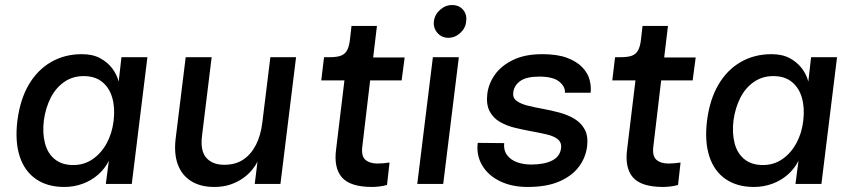

<svg xmlns="http://www.w3.org/2000/svg" viewBox="-20 -730 3386 762"><path d="M235 12Q168 12 122.5 -19.5Q77 -51 58 -110Q39 -169 49 -251Q60 -336 94.5 -394.5Q129 -453 183 -484Q237 -515 305 -515Q348 -515 377.5 -499Q407 -483 425.5 -458.5Q444 -434 451 -406L462 -503H565L503 0H400L412 -92Q396 -60 369 -36.5Q342 -13 307.5 -0.5Q273 12 235 12ZM271 -75Q314 -75 348 -98.5Q382 -122 403.5 -161.5Q425 -201 431 -251Q437 -302 425.5 -342Q414 -382 385.5 -405Q357 -428 312 -428Q268 -428 234.5 -404.5Q201 -381 181 -341.5Q161 -302 154 -252Q148 -202 158.5 -161.5Q169 -121 197.5 -98Q226 -75 271 -75Z M1155 -503 1093 0H991L1002 -89Q995 -74 981 -56.5Q967 -39 945.5 -23.5Q924 -8 895.5 2Q867 12 830 12Q776 12 739 -11Q702 -34 686 -76.5Q670 -119 677 -179L717 -503H820L782 -193Q774 -132 798.5 -104Q823 -76 870 -76Q915 -76 946 -97Q977 -118 996 -155.5Q1015 -193 1021 -243L1053 -503Z M1457 12Q1370 12 1337 -26Q1304 -64 1314 -138L1347 -411H1255L1266 -503H1288Q1317 -503 1333 -509Q1349 -515 1357.5 -530.5Q1366 -546 1369 -574L1375 -627H1476L1461 -502H1586L1574 -411H1449L1418 -149Q1413 -111 1430 -96Q1447 -81 1478 -81Q1488 -81 1501 -82Q1514 -83 1526 -85L1516 4Q1503 8 1486 10Q1469 12 1457 12Z M1759 -580Q1733 -580 1716 -599.5Q1699 -619 1702 -645Q1705 -672 1726.5 -691Q1748 -710 1774 -710Q1802 -710 1818 -691Q1834 -672 1830 -645Q1828 -619 1807 -599.5Q1786 -580 1759 -580ZM1636 0 1698 -503H1801L1739 0Z M2074 12Q2011 12 1964 -11Q1917 -34 1893.5 -74Q1870 -114 1876 -163L1981 -162Q1978 -134 1992.5 -114.5Q2007 -95 2032.5 -86Q2058 -77 2088 -77Q2140 -77 2171.5 -93Q2203 -109 2207 -143Q2209 -165 2193.5 -177.5Q2178 -190 2150 -196.5Q2122 -203 2089 -209Q2056 -215 2023 -223Q1990 -231 1963.5 -246.5Q1937 -262 1923 -289Q1909 -316 1914 -358Q1919 -398 1944 -433.5Q1969 -469 2016 -492Q2063 -515 2132 -515Q2192 -515 2230.5 -500.5Q2269 -486 2291 -463Q2313 -440 2320 -413Q2327 -386 2324 -362H2222Q2224 -386 2199.5 -406Q2175 -426 2120 -426Q2070 -426 2045.5 -409Q2021 -392 2017 -364Q2014 -342 2030 -330Q2046 -318 2073.5 -311Q2101 -304 2134.5 -298Q2168 -292 2201 -283Q2234 -274 2260.5 -258Q2287 -242 2301 -215.5Q2315 -189 2310 -148Q2304 -103 2276.5 -67Q2249 -31 2199 -9.5Q2149 12 2074 12Z M2612 12Q2525 12 2492 -26Q2459 -64 2469 -138L2502 -411H2410L2421 -503H2443Q2472 -503 2488 -509Q2504 -515 2512.5 -530.5Q2521 -546 2524 -574L2530 -627H2631L2616 -502H2741L2729 -411H2604L2573 -149Q2568 -111 2585 -96Q2602 -81 2633 -81Q2643 -81 2656 -82Q2669 -83 2681 -85L2671 4Q2658 8 2641 10Q2624 12 2612 12Z M2972 12Q2905 12 2859.5 -19.5Q2814 -51 2795 -110Q2776 -169 2786 -251Q2797 -336 2831.5 -394.5Q2866 -453 2920 -484Q2974 -515 3042 -515Q3085 -515 3114.5 -499Q3144 -483 3162.5 -458.5Q3181 -434 3188 -406L3199 -503H3302L3240 0H3137L3149 -92Q3133 -60 3106 -36.5Q3079 -13 3044.5 -0.5Q3010 12 2972 12ZM3008 -75Q3051 -75 3085 -98.5Q3119 -122 3140.5 -161.5Q3162 -201 3168 -251Q3174 -302 3162.5 -342Q3151 -382 3122.5 -405Q3094 -428 3049 -428Q3005 -428 2971.5 -404.5Q2938 -381 2918 -341.5Q2898 -302 2891 -252Q2885 -202 2895.5 -161.5Q2906 -121 2934.5 -98Q2963 -75 3008 -75Z"/></svg>

Font: Inclusive Sans Medium
Style: Italic
Weight: 500
Italic angle: -7°
Designer: Olivia King
Foundry: Olivia King
Version: Version 2.004